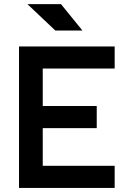

<svg xmlns="http://www.w3.org/2000/svg" viewBox="-20 -921 626 941"><path d="M73.2 0V-693.4H542V-585H189.5V-401.4H454.1V-293H189.5V-108.4H542V0ZM251 -771.5 114.3 -900.9H278.8L383.8 -771.5Z"/></svg>

Font: Caskaydia Cove SemiBold
Style: Regular
Weight: 600
Monospace: yes
Designer: Aaron Bell
Foundry: Saja Typeworks
Version: Version 4.300; ttfautohint (v1.8.3)